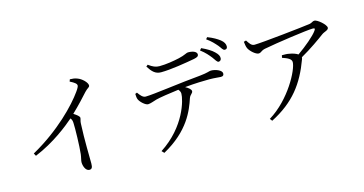

<svg xmlns="http://www.w3.org/2000/svg" viewBox="-87 -1208 3174 1674"><g transform="rotate(-15 1500.0 -371.0)"><path d="M586 -746C628 -725 645 -711 645 -695C645 -687 637 -670 618 -644C548 -545 375 -362 122 -221L135 -197C310 -269 447 -379 510 -434C521 -420 524 -408 525 -390C528 -345 524 -178 516 -110C512 -77 504 -57 504 -39C504 -6 521 42 554 42C575 42 584 30 584 -7C584 -67 579 -220 586 -365C586 -390 595 -404 595 -417C595 -431 572 -448 544 -466C610 -529 659 -583 696 -624C723 -654 741 -652 741 -671C741 -697 697 -741 658 -754C637 -763 616 -764 593 -765Z M1266 -699C1299 -647 1327 -618 1378 -618C1467 -618 1607 -642 1684 -656C1716 -662 1727 -671 1727 -686C1727 -710 1694 -725 1651 -725C1630 -725 1617 -709 1558 -696C1508 -685 1439 -673 1378 -673C1345 -673 1319 -684 1281 -712ZM1111 -494C1112 -473 1113 -457 1118 -445C1129 -417 1174 -377 1197 -378C1220 -379 1246 -390 1277 -399C1307 -407 1400 -422 1483 -432C1495 -418 1500 -406 1500 -392C1500 -338 1444 -110 1203 47L1223 68C1463 -64 1527 -231 1562 -336C1573 -366 1596 -370 1596 -390C1596 -406 1573 -424 1546 -439C1638 -448 1722 -450 1767 -450C1816 -450 1854 -444 1870 -444C1892 -444 1898 -453 1898 -469C1898 -498 1841 -520 1800 -520C1785 -520 1769 -509 1699 -502C1515 -486 1261 -448 1193 -448C1167 -448 1147 -474 1128 -501ZM1754 -714C1797 -682 1822 -651 1842 -626C1862 -600 1871 -578 1886 -577C1900 -577 1910 -587 1911 -602C1912 -623 1902 -640 1878 -663C1855 -686 1817 -709 1769 -731ZM1831 -794C1874 -764 1896 -738 1919 -712C1940 -687 1948 -664 1965 -664C1981 -663 1989 -673 1989 -689C1989 -710 1979 -730 1953 -751C1928 -770 1894 -791 1844 -810Z M2143 -688C2146 -665 2148 -644 2156 -627C2171 -596 2217 -556 2242 -556C2266 -556 2267 -574 2306 -582C2418 -604 2702 -644 2750 -644C2771 -644 2775 -640 2762 -621C2733 -580 2652 -512 2575 -458C2557 -470 2529 -480 2497 -485C2479 -489 2462 -489 2433 -489L2428 -467C2472 -452 2509 -437 2509 -407C2509 -339 2386 -101 2188 20L2204 41C2415 -67 2519 -207 2594 -411C2596 -417 2597 -422 2597 -427C2688 -478 2777 -542 2820 -574C2842 -591 2882 -595 2882 -618C2882 -646 2811 -707 2784 -707C2767 -707 2758 -693 2737 -690C2679 -681 2291 -639 2227 -639C2198 -639 2184 -664 2164 -694Z"/></g></svg>

Font: Source Han Serif
Style: Regular
Weight: 400
Designer: Ryoko NISHIZUKA 西塚涼子 (kana & ideographs); Frank Grießhammer (Latin, Greek & Cyrillic); Wenlong ZHANG 张文龙 (bopomofo); San
Foundry: Adobe Systems Incorporated
Version: Version 1.001;PS 1.001;hotconv 16.6.54;makeotf.lib2.5.65590